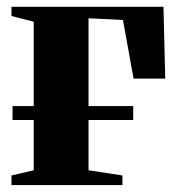

<svg xmlns="http://www.w3.org/2000/svg" viewBox="-20 -532 510 552"><path d="M13 0V-27.5L77 -42.5V-469.5L13 -486V-512.5H450L455 -306H364L333.5 -474.5L234.5 -479.5V-42.5L332 -27.5V0ZM16 -227H363V-187H16Z"/></svg>

Font: Merriweather 120pt ExtraBold
Style: Regular
Weight: 800
Version: Version 2.100